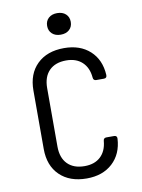

<svg xmlns="http://www.w3.org/2000/svg" viewBox="-101 -1010 803 1088"><g transform="rotate(-10 300.0 -466.0)"><path d="M309 10Q211 10 154 -45.5Q97 -101 97 -197V-533Q97 -629 154 -684.5Q211 -740 309 -740Q401 -740 457.5 -688.5Q514 -637 519 -549Q520 -530 502 -530H458Q441 -530 440 -548Q435 -605 400.5 -637Q366 -669 309 -669Q246 -669 211 -633.5Q176 -598 176 -533V-197Q176 -132 211 -96.5Q246 -61 309 -61Q367 -61 401 -93Q435 -125 440 -182Q441 -200 458 -200H502Q520 -200 519 -182Q514 -94 457.5 -42Q401 10 309 10ZM305 -818Q274 -818 255.5 -835Q237 -852 237 -880Q237 -908 255.5 -925Q274 -942 305 -942Q336 -942 354.5 -925Q373 -908 373 -880Q373 -852 354.5 -835Q336 -818 305 -818Z"/></g></svg>

Font: Pitagon Sans Mono Light
Style: Regular
Weight: 300
Monospace: yes
Designer: Travis Tran
Foundry: Pitagon
Version: Version 1.001; ttfautohint (v1.8.4.7-5d5b);gftools[0.9.26]